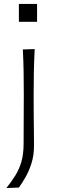

<svg xmlns="http://www.w3.org/2000/svg" viewBox="-20 -761 291 981"><path d="M76.5 -740.8H169.4V-649.5H76.5ZM12.7 199.7Q38.6 167.5 58.3 135.7Q78.1 104 89.4 64.9Q100.6 25.9 100.6 -27.8L101.6 -277.3Q101.6 -342.3 100.6 -396.7Q99.6 -451.2 96.7 -508.3L157.2 -510.3Q154.3 -452.6 153.1 -397.7Q151.9 -342.8 151.9 -277.3Q151.9 -211.4 152.3 -165Q152.8 -118.7 153.3 -84.2Q153.8 -49.8 153.8 -18.1Q153.8 32.2 141.1 72.5Q128.4 112.8 110.6 143.8Q92.8 174.8 76.7 197.3Z"/></svg>

Font: Pinar-DS3-FD Light
Style: Regular
Weight: 300
Designer: Amin Abedi
Version: Version 3.000